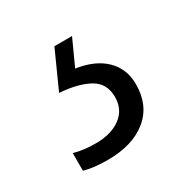

<svg xmlns="http://www.w3.org/2000/svg" viewBox="-73 -64 358 368"><g transform="rotate(-30 106.0 120.0)"><path d="M188 141Q188 188 156 214Q124 240 69 240Q38 240 17 234V195Q38 201 65 201Q99 201 120 185.5Q141 170 141 142Q141 112 117 98.5Q93 85 52 82L89 0H128L102 57Q143 63 165.5 85Q188 107 188 141Z"/></g></svg>

Font: Noto Sans Lao UI Cond Light
Style: Regular
Weight: 300
Width: 3
Designer: Monotype Design Team
Foundry: Monotype Imaging Inc.
Version: Version 2.000; ttfautohint (v1.8.4.7-5d5b)